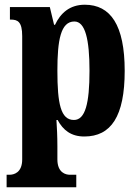

<svg xmlns="http://www.w3.org/2000/svg" viewBox="-20 -566 584 813"><path d="M8 227H303V174H276C259 174 223 166 223 109V53C223 11 221 -27 219 -58H224C247 -15 281 12 337 12C450 12 508 -73 508 -266C508 -460 448 -546 339 -546C275 -546 236 -510 213 -461H209L191 -536H22V-483H26C55 -483 74 -474 74 -413V109C74 166 38 174 20 174H8ZM293 -58C237 -58 223 -127 223 -267C223 -396 237 -475 295 -475C341 -475 359 -399 359 -266C359 -128 341 -58 293 -58Z"/></svg>

Font: Noto Serif Tamil ExtraCondensed ExtraBold
Style: Regular
Weight: 800
Width: 2
Designer: Indian Type Foundry, Tom Grace, and the Monotype Design Team
Foundry: Monotype Imaging Inc.
Version: Version 2.004